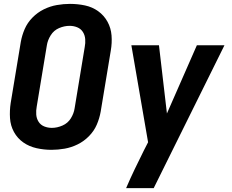

<svg xmlns="http://www.w3.org/2000/svg" viewBox="-20 -763 1192 988"><path d="M245 8Q278 8 312.5 2Q347 -4 379.5 -20Q412 -36 438 -62.5Q464 -89 478 -121.5Q492 -154 498 -188L550 -502Q557 -542 554 -580.5Q551 -619 533 -651.5Q515 -684 485 -705.5Q455 -727 417.5 -735Q380 -743 340 -743Q307 -743 272.5 -737Q238 -731 205.5 -715Q173 -699 147 -672.5Q121 -646 107 -613.5Q93 -581 87 -547L35 -233Q29 -194 31.5 -155Q34 -116 52 -83.5Q70 -51 100 -30Q130 -9 168 -0.5Q206 8 245 8ZM247 -105Q226 -105 207.5 -112.5Q189 -120 178.5 -136.5Q168 -153 166.5 -173.5Q165 -194 169 -215L221 -529Q225 -556 241 -581.5Q257 -607 284 -618.5Q311 -630 338 -630H339Q359 -630 377.5 -622.5Q396 -615 406.5 -598.5Q417 -582 418.5 -561.5Q420 -541 416 -521L364 -206Q360 -179 344.5 -154Q329 -129 301.5 -117Q274 -105 247 -105ZM629 205H771L1135 -530H993L839 -179L798 -530H656L742 -31L720 12Q696 60 673 108Q650 156 629 205Z"/></svg>

Font: Iosevka Sparkle XBdObl
Style: Regular
Weight: 800
Italic angle: -9°
Designer: Belleve Invis
Foundry: Belleve Invis
Version: Version 4.5.0; ttfautohint (v1.8.3)